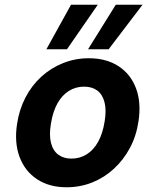

<svg xmlns="http://www.w3.org/2000/svg" viewBox="-20 -779 657 811"><path d="M261 12Q188 12 136.5 -22Q85 -56 62.5 -116.5Q40 -177 52 -255Q61 -316 87.5 -367Q114 -418 154.5 -455Q195 -492 246.5 -512.5Q298 -533 355 -533Q429 -533 480.5 -499.5Q532 -466 554.5 -406Q577 -346 565 -267Q556 -205 529 -154.5Q502 -104 461.5 -66.5Q421 -29 370 -8.5Q319 12 261 12ZM282 -109Q317 -109 346 -127Q375 -145 394.5 -180Q414 -215 422 -266Q430 -314 421.5 -347Q413 -380 391 -396.5Q369 -413 335 -413Q300 -413 271 -395Q242 -377 222.5 -342Q203 -307 195 -256Q187 -208 195.5 -175Q204 -142 226.5 -125.5Q249 -109 282 -109ZM352 -571 469 -759H582L439 -571ZM176 -571 280 -759H393L263 -571Z"/></svg>

Font: DM Sans 10pt ExtraBold
Style: Italic
Weight: 800
Italic angle: -10°
Version: Version 4.004;gftools[0.9.30]